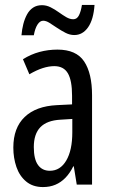

<svg xmlns="http://www.w3.org/2000/svg" viewBox="-20 -748 456 778"><path d="M213 -547Q289 -547 321 -499Q353 -451 353 -362V0H291L279 -74H277Q263 -46 245 -27.5Q227 -9 204.5 0.5Q182 10 154 10Q113 10 86 -12.5Q59 -35 46.5 -71.5Q34 -108 34 -150Q34 -230 80 -274Q126 -318 211 -322L272 -325V-360Q272 -422 255 -451Q238 -480 200 -480Q178 -480 153 -472Q128 -464 99 -447L73 -508Q105 -528 140 -537.5Q175 -547 213 -547ZM225 -263Q170 -260 143.5 -232.5Q117 -205 117 -152Q117 -103 134 -79.5Q151 -56 182 -56Q224 -56 248.5 -97.5Q273 -139 273 -212V-266ZM67 -605Q69 -629 74.5 -650.5Q80 -672 89.5 -689.5Q99 -707 114 -717Q129 -727 150 -727Q168 -727 185 -718.5Q202 -710 218 -698.5Q234 -687 248.5 -678.5Q263 -670 277 -670Q292 -670 300 -686Q308 -702 312 -728H363Q359 -669 337 -637.5Q315 -606 281 -606Q263 -606 245.5 -615Q228 -624 211.5 -635Q195 -646 181 -655Q167 -664 155 -664Q142 -664 132 -648.5Q122 -633 117 -605Z"/></svg>

Font: Noto Sans Devanagari ExtraCondensed
Style: Regular
Weight: 400
Width: 2
Designer: Jelle Bosma - Monotype Design Team
Foundry: Monotype Imaging Inc.
Version: Version 2.006